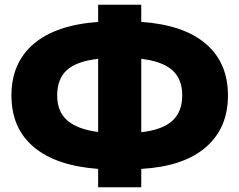

<svg xmlns="http://www.w3.org/2000/svg" viewBox="-20 -753 1005 806"><path d="M573 -44V33H392V-44Q215 -57 121.5 -136Q28 -215 28 -352Q28 -489 121 -568.5Q214 -648 392 -661V-733H573V-661Q750 -649 843.5 -569.5Q937 -490 937 -352Q937 -215 843.5 -134.5Q750 -54 573 -44ZM745 -353Q745 -422 702.5 -459Q660 -496 573 -506V-198Q662 -208 703.5 -246Q745 -284 745 -353ZM392 -199V-506Q302 -496 261 -459Q220 -422 220 -352Q220 -284 263 -247Q306 -210 392 -199Z"/></svg>

Font: CMG Sans ExtraBold
Style: Regular
Weight: 800
Designer: Julieta Ulanovsky
Foundry: Julieta Ulanovsky
Version: Version 7.200